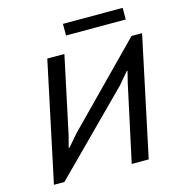

<svg xmlns="http://www.w3.org/2000/svg" viewBox="-118 -924 959 1028"><g transform="rotate(-15 361.0 -410.0)"><path d="M54.2 0ZM577.1 -424.3 592.8 -487.8H588.9L533.7 -422.9L112.3 0H54.2L194.8 -662.1H289.6L198.2 -232.9L181.6 -170.9H186.5L242.7 -235.8L661.6 -662.1H720.2L579.6 0H485.4ZM323.7 -819.8H654.8V-755.4H323.7Z"/></g></svg>

Font: PT Astra Sans
Style: Italic
Weight: 400
Italic angle: -16°
Designer: A.Korolkova, I. Chaeva
Foundry: ParaType Ltd
Version: Version 1.001; ttfautohint (v1.6)